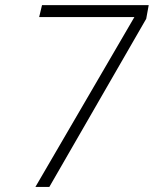

<svg xmlns="http://www.w3.org/2000/svg" viewBox="-20 -734 604 754"><path d="M119.1 0 507.8 -667H133.8L145 -713.9H564L554.2 -660.2L173.8 0Z"/></svg>

Font: TypoPRO Open Sans
Style: Italic
Weight: 300
Italic angle: -12°
Foundry: Ascender Corporation
Version: Version 1.10